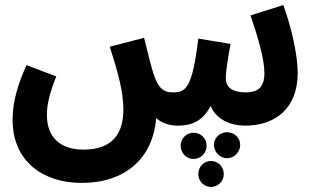

<svg xmlns="http://www.w3.org/2000/svg" viewBox="-20 -493 1250 761"><path d="M303 232C474 232 586 137 599 -25C623 -3 656 5 684 5C733 5 780 -7 815 -73C838 -17 897 5 951 5C1073 5 1160 -65 1160 -204C1160 -274 1135 -385 1103 -473L973 -432C1004 -341 1028 -257 1028 -204C1028 -142 997 -127 955 -127C894 -127 875 -152 875 -183C875 -213 885 -272 894 -319L766 -340C742 -142 716 -128 668 -127C630 -126 607 -140 587 -205C580 -227 570 -267 551 -343L415 -308C446 -211 469 -132 469 -59C469 34 428 100 311 100C220 100 166 52 166 -36C166 -81 176 -121 203 -190L85 -235C37 -129 30 -64 30 -18C30 151 156 232 303 232ZM880 31C852 31 828 53 828 81C828 110 852 134 880 134C908 134 932 110 932 81C932 53 908 31 880 31ZM747 33C719 33 696 56 696 84C696 114 719 137 747 137C776 137 799 114 799 84C799 56 776 33 747 33ZM816 145C788 145 766 168 766 197C766 225 788 248 816 248C845 248 867 225 867 197C867 168 845 145 816 145Z"/></svg>

Font: Noto Sans Arabic UI Cn
Style: Bold
Weight: 700
Width: 3
Designer: Monotype Design Team, Nadine Chahine and Nizar Qandah
Foundry: Monotype Imaging Inc.
Version: Version 2.010